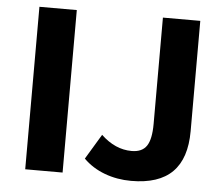

<svg xmlns="http://www.w3.org/2000/svg" viewBox="-51 -757 944 824"><g transform="rotate(5 421.0 -345.0)"><path d="M86 -700H247V0H86ZM337 -68 402 -176Q463 -118 534 -118Q579 -118 598.5 -147Q618 -176 618 -242V-700H779V-225Q779 -107 720.5 -48.5Q662 10 543 10Q482 10 428.5 -10Q375 -30 337 -68Z"/></g></svg>

Font: Sarabun ExtraBold
Style: Regular
Weight: 800
Version: Version 1.000; ttfautohint (v1.6)